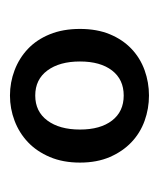

<svg xmlns="http://www.w3.org/2000/svg" viewBox="14 -764 326 395"><g transform="rotate(-90 177.5 -567.0)"><path d="M40 -566Q40 -601 51.5 -628Q63 -655 82 -673Q101 -691 126 -700.5Q151 -710 178 -710Q205 -710 230 -700.5Q255 -691 274 -673Q293 -655 304 -628Q315 -601 315 -566Q315 -531 304 -504.5Q293 -478 274 -460Q255 -442 230 -433Q205 -424 178 -424Q151 -424 126 -433Q101 -442 82 -460Q63 -478 51.5 -504.5Q40 -531 40 -566ZM108 -566Q108 -524 126.5 -500Q145 -476 178 -476Q211 -476 229.5 -500Q248 -524 248 -566Q248 -608 229.5 -633Q211 -658 178 -658Q145 -658 126.5 -633Q108 -608 108 -566Z"/></g></svg>

Font: Carrois Gothic
Style: Regular
Weight: 400
Designer: Ralph du Carrois
Foundry: Ralph du Carrois
Version: Version 1.001